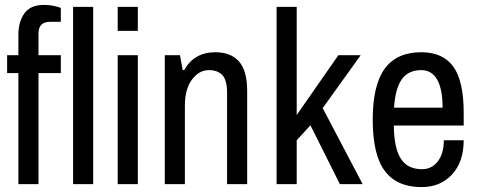

<svg xmlns="http://www.w3.org/2000/svg" viewBox="-20 -751 1954 783"><path d="M228 -719V-662H184Q137 -662 137 -614V-526H228V-453H137V0H55V-453H9V-526H55V-610Q55 -662 79.5 -696.5Q104 -731 159 -731Q194 -731 228 -719Z M278 0V-723H360V0Z M460 -625V-723H542V-625ZM460 0V-526H542V0Z M988 -379V0H906V-373Q906 -424 887 -444.5Q868 -465 832 -465Q791 -465 762.5 -426Q734 -387 734 -321V0H652V-526H714L725 -465H731Q772 -538 858 -538Q921 -538 954.5 -500.5Q988 -463 988 -379Z M1360 -526H1451L1296 -310L1459 0H1366L1246 -240L1190 -179V0H1108V-723H1190V-282Z M1871 -291V-239H1586Q1587 -147 1614.5 -104Q1642 -61 1701 -61Q1741 -61 1765.5 -93Q1790 -125 1790 -179H1871Q1871 -91 1823.5 -39.5Q1776 12 1699 12Q1599 12 1549.5 -53.5Q1500 -119 1500 -263Q1500 -404 1549 -471Q1598 -538 1698 -538Q1786 -538 1828.5 -479.5Q1871 -421 1871 -291ZM1587 -312H1785Q1785 -387 1763 -426Q1741 -465 1698 -465Q1645 -465 1618.5 -427.5Q1592 -390 1587 -312Z"/></svg>

Font: Archivo Narrow
Style: Regular
Weight: 400
Designer: Hector Gatti
Foundry: Omnibus-Type
Version: Version 1.003